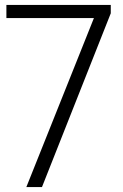

<svg xmlns="http://www.w3.org/2000/svg" viewBox="-20 -760 500 780"><path d="M6 -740H430V-706L150.5 0H87L361.5 -686.5H6Z"/></svg>

Font: Encode Sans Light
Style: Regular
Weight: 300
Designer: Multiple Designers
Foundry: Impallari Type
Version: Version 2.000